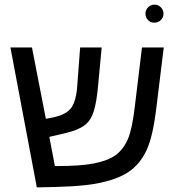

<svg xmlns="http://www.w3.org/2000/svg" viewBox="-20 -804 770 829"><path d="M326 -599H419L404 -439Q397 -359 384 -321Q378 -303 369.5 -289.5Q361 -276 347.5 -265Q334 -254 314 -245.5Q294 -237 266 -230L193 -213L217 -87H229Q328 -87 386.5 -98.5Q445 -110 479 -134Q512 -158 532 -203Q551 -248 562 -343L593 -599H687L656 -346Q641 -216 613 -156Q585 -95 534 -61Q485 -28 394 -11Q349 -3 286 0.5Q223 4 139 5L25 -599H118L178 -291L214 -298Q267 -310 288 -339Q310 -370 314 -440ZM608 -745Q608 -761 619.5 -772.5Q631 -784 647 -784Q663 -784 674.5 -772.5Q686 -761 686 -745Q686 -729 674.5 -717.5Q663 -706 647 -706Q630 -706 619 -717.5Q608 -729 608 -745Z"/></svg>

Font: Libra Sans
Style: Regular
Weight: 400
Foundry: Context Ltd
Version: Version 1.000; ttfautohint (v1.3)